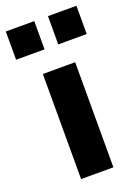

<svg xmlns="http://www.w3.org/2000/svg" viewBox="-162 -782 608 843"><g transform="rotate(-20 142.0 -361.0)"><path d="M66 0V-491H217V0ZM174 -590V-722H307V-590ZM-23 -590V-722H110V-590Z"/></g></svg>

Font: Nunito Sans ExtraBold
Style: Regular
Weight: 800
Designer: Vernon Adams
Foundry: Vernon Adams
Version: Version 3.101; ttfautohint (v1.8.4.7-5d5b);gftools[0.9.27]